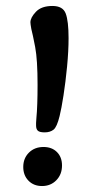

<svg xmlns="http://www.w3.org/2000/svg" viewBox="-20 -616 301 644"><path d="M130 -172Q113 -172 107 -177.5Q101 -183 101 -195Q101 -198 101 -203.5Q101 -209 102 -219Q104 -239 105 -268Q106 -297 106 -331Q106 -416 98 -458Q90 -500 85 -519Q82 -536 82 -541Q82 -557 100.5 -576.5Q119 -596 156 -596Q191 -596 200.5 -570.5Q210 -545 210 -488Q210 -445 205 -393Q200 -341 193 -296Q186 -251 180 -227Q171 -190 159.5 -181Q148 -172 130 -172ZM121 8Q93 8 75.5 -10Q58 -28 58 -56Q58 -85 77 -104Q96 -123 126 -123Q154 -123 171 -106Q188 -89 188 -61Q188 -31 169 -11.5Q150 8 121 8Z"/></svg>

Font: Akaya Telivigala
Style: Regular
Weight: 400
Designer: Vaishnavi Murthy Yerkadithaya, Juan Luis Blanco Aristondo
Version: Version 1.002; ttfautohint (v1.8.3)